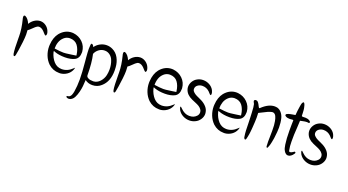

<svg xmlns="http://www.w3.org/2000/svg" viewBox="-63 -1379 4256 2351"><g transform="rotate(20 2065.5 -203.0)"><path d="M216 -507Q217 -507 219 -507Q257 -507 290 -483.5Q323 -460 338 -423Q347 -401 347 -386Q347 -369 335 -361Q324 -365 309.5 -382.5Q295 -400 290 -404Q258 -436 226 -436Q214 -436 203 -430Q184 -419 154 -388.5Q124 -358 106 -348Q109 -322 109 -292Q109 -252 102 -192Q86 -61 75 -12Q70 6 61 6Q50 6 45 -17Q35 -70 35 -221Q35 -232 35 -243Q35 -338 5 -454Q0 -471 0 -483Q0 -504 14 -504Q17 -504 21 -503Q60 -486 87 -423Q107 -459 141.5 -482Q176 -505 216 -507Z M476 -430Q540 -507 630 -507Q639 -507 648 -506Q720 -498 770 -449Q820 -400 826 -328Q826 -324 826 -319Q826 -245 776 -218Q726 -192 648 -192Q571 -192 513 -213Q504 -217 496 -221Q497 -211 498 -202Q516 -135 557 -89.5Q598 -44 660 -43Q661 -43 662 -43Q736 -43 797 -103Q808 -114 811 -116Q809 -101 803 -86Q785 -44 747 -18Q709 8 663 12Q655 12 647 12Q566 12 506 -43Q465 -83 443.5 -138Q422 -193 422 -253Q422 -263 423 -274Q429 -370 476 -430ZM629 -433Q585 -432 553 -403Q521 -374 507.5 -334Q494 -294 495 -251Q572 -240 613 -240Q630 -240 646 -242Q670 -244 714 -251Q758 -258 775 -260Q775 -264 774 -270Q765 -341 731 -386.5Q697 -432 629 -433Z M1083 -507Q1123 -507 1160 -489Q1213 -464 1242.5 -409.5Q1272 -355 1276 -291Q1278 -269 1278 -247Q1278 -104 1194 -31Q1147 13 1079 13Q1024 13 984 -18Q981 33 978 65Q975 97 964 141.5Q953 186 935 220Q925 240 906 254.5Q887 269 867 269Q854 269 843 264Q831 258 831 252Q831 247 839 243.5Q847 240 856 240Q858 240 859 240Q865 237 870.5 233Q876 229 880 223Q884 217 886.5 212.5Q889 208 892 199Q895 190 896 186Q897 182 899.5 172Q902 162 902 160Q914 87 914 1Q914 -83 900 -232Q898 -247 895.5 -280.5Q893 -314 891 -339.5Q889 -365 889 -388Q889 -418 892 -444Q894 -461 904 -461Q912 -461 921.5 -450Q931 -439 933 -428Q958 -464 998 -485.5Q1038 -507 1082 -507ZM1080 -437Q1041 -437 1007.5 -412.5Q974 -388 959 -350Q984 -245 985 -79Q986 -62 1002.5 -51.5Q1019 -41 1036.5 -38Q1054 -35 1074 -35Q1076 -35 1078 -35Q1126 -38 1161 -76Q1196 -114 1207 -164Q1215 -201 1215 -239Q1215 -302 1193 -356Q1180 -391 1150 -414Q1120 -437 1084 -437Q1082 -437 1080 -437Z M1518 -507Q1519 -507 1521 -507Q1559 -507 1592 -483.5Q1625 -460 1640 -423Q1649 -401 1649 -386Q1649 -369 1637 -361Q1626 -365 1611.5 -382.5Q1597 -400 1592 -404Q1560 -436 1528 -436Q1516 -436 1505 -430Q1486 -419 1456 -388.5Q1426 -358 1408 -348Q1411 -322 1411 -292Q1411 -252 1404 -192Q1388 -61 1377 -12Q1372 6 1363 6Q1352 6 1347 -17Q1337 -70 1337 -221Q1337 -232 1337 -243Q1337 -338 1307 -454Q1302 -471 1302 -483Q1302 -504 1316 -504Q1319 -504 1323 -503Q1362 -486 1389 -423Q1409 -459 1443.5 -482Q1478 -505 1518 -507Z M1778 -430Q1842 -507 1932 -507Q1941 -507 1950 -506Q2022 -498 2072 -449Q2122 -400 2128 -328Q2128 -324 2128 -319Q2128 -245 2078 -218Q2028 -192 1950 -192Q1873 -192 1815 -213Q1806 -217 1798 -221Q1799 -211 1800 -202Q1818 -135 1859 -89.5Q1900 -44 1962 -43Q1963 -43 1964 -43Q2038 -43 2099 -103Q2110 -114 2113 -116Q2111 -101 2105 -86Q2087 -44 2049 -18Q2011 8 1965 12Q1957 12 1949 12Q1868 12 1808 -43Q1767 -83 1745.5 -138Q1724 -193 1724 -253Q1724 -263 1725 -274Q1731 -370 1778 -430ZM1931 -433Q1887 -432 1855 -403Q1823 -374 1809.5 -334Q1796 -294 1797 -251Q1874 -240 1915 -240Q1932 -240 1948 -242Q1972 -244 2016 -251Q2060 -258 2077 -260Q2077 -264 2076 -270Q2067 -341 2033 -386.5Q1999 -432 1931 -433Z M2275 -343Q2289 -325 2309 -312.5Q2329 -300 2358 -288Q2387 -276 2400 -268Q2439 -248 2467 -216.5Q2495 -185 2500 -146Q2502 -137 2502 -128Q2502 -89 2478 -54Q2454 -19 2417 -3Q2384 13 2344 13Q2300 13 2260 -8Q2220 -29 2198 -66Q2185 -94 2185 -101Q2185 -109 2191 -111Q2194 -109 2216 -88Q2238 -67 2252 -60Q2286 -39 2328 -39Q2384 -39 2418 -76Q2437 -96 2437 -124Q2437 -146 2424 -162Q2410 -181 2390 -193.5Q2370 -206 2336.5 -219.5Q2303 -233 2293 -238Q2216 -272 2196 -335Q2190 -352 2190 -371Q2190 -408 2210.5 -441Q2231 -474 2264 -491Q2298 -510 2339 -510Q2382 -510 2420 -489.5Q2458 -469 2478 -433Q2492 -405 2492 -386Q2492 -377 2489 -370Q2487 -368 2484 -368Q2476 -368 2463.5 -384Q2451 -400 2446 -403Q2407 -440 2354 -440Q2320 -440 2294 -421Q2267 -402 2267 -370Q2267 -355 2275 -343Z M2621 -430Q2685 -507 2775 -507Q2784 -507 2793 -506Q2865 -498 2915 -449Q2965 -400 2971 -328Q2971 -324 2971 -319Q2971 -245 2921 -218Q2871 -192 2793 -192Q2716 -192 2658 -213Q2649 -217 2641 -221Q2642 -211 2643 -202Q2661 -135 2702 -89.5Q2743 -44 2805 -43Q2806 -43 2807 -43Q2881 -43 2942 -103Q2953 -114 2956 -116Q2954 -101 2948 -86Q2930 -44 2892 -18Q2854 8 2808 12Q2800 12 2792 12Q2711 12 2651 -43Q2610 -83 2588.5 -138Q2567 -193 2567 -253Q2567 -263 2568 -274Q2574 -370 2621 -430ZM2774 -433Q2730 -432 2698 -403Q2666 -374 2652.5 -334Q2639 -294 2640 -251Q2717 -240 2758 -240Q2775 -240 2791 -242Q2815 -244 2859 -251Q2903 -258 2920 -260Q2920 -264 2919 -270Q2910 -341 2876 -386.5Q2842 -432 2774 -433Z M3273 -507Q3288 -507 3302 -504Q3336 -495 3360 -466.5Q3384 -438 3394 -400Q3408 -346 3408 -280Q3408 -228 3398 -152Q3398 -150 3396 -136.5Q3394 -123 3393 -119Q3392 -115 3390 -103Q3388 -91 3387 -86Q3386 -81 3383.5 -70.5Q3381 -60 3379.5 -53.5Q3378 -47 3375 -38.5Q3372 -30 3369 -22.5Q3366 -15 3363 -7Q3359 2 3354 2Q3349 2 3345.5 -6Q3342 -14 3343 -21Q3341 -45 3341 -75Q3341 -96 3342 -138.5Q3343 -181 3343 -203Q3343 -214 3343 -225Q3342 -267 3341 -286Q3340 -305 3334 -339Q3328 -373 3316 -398Q3310 -412 3298 -421.5Q3286 -431 3272 -431Q3267 -431 3262 -430Q3237 -425 3211 -413.5Q3185 -402 3154.5 -385.5Q3124 -369 3107 -362Q3109 -333 3109 -301Q3109 -256 3103 -177Q3103 -169 3100.5 -145.5Q3098 -122 3097 -110.5Q3096 -99 3093 -80Q3090 -61 3086.5 -45Q3083 -29 3079 -14Q3077 -7 3074 -4Q3071 -1 3067 -1Q3060 -1 3054 -11.5Q3048 -22 3048 -32Q3042 -69 3040 -110.5Q3038 -152 3037.5 -202.5Q3037 -253 3035 -281Q3034 -295 3032.5 -336.5Q3031 -378 3028 -404.5Q3025 -431 3021 -447Q3019 -451 3015 -458.5Q3011 -466 3008.5 -472Q3006 -478 3006 -483Q3006 -494 3019 -499Q3025 -500 3030 -500Q3044 -500 3054.5 -489.5Q3065 -479 3077 -456Q3079 -452 3083.5 -442.5Q3088 -433 3092 -427.5Q3096 -422 3100 -422Q3104 -422 3107 -426Q3192 -507 3273 -507Z M3585 -675Q3592 -675 3599 -662Q3603 -655 3605.5 -647Q3608 -639 3610 -629.5Q3612 -620 3614 -613Q3616 -606 3617 -595Q3618 -584 3618.5 -578.5Q3619 -573 3619.5 -560.5Q3620 -548 3620.5 -544Q3621 -540 3621 -525.5Q3621 -511 3622 -509Q3626 -504 3639 -504Q3644 -504 3655 -504.5Q3666 -505 3671 -505Q3682 -505 3688 -503Q3703 -503 3722 -492.5Q3741 -482 3741 -470Q3741 -464 3735 -458Q3722 -461 3708 -461Q3694 -461 3681 -459Q3668 -457 3646.5 -452.5Q3625 -448 3621 -447Q3620 -417 3616.5 -356Q3613 -295 3611 -263Q3611 -257 3610.5 -224Q3610 -191 3610 -173Q3610 -109 3620 -64Q3621 -44 3636 -44Q3651 -44 3675 -60Q3683 -69 3691 -69Q3702 -69 3702 -58Q3702 -51 3694 -42Q3683 -24 3664.5 -10.5Q3646 3 3627 3Q3614 3 3603 -3Q3586 -13 3574.5 -33.5Q3563 -54 3559.5 -68.5Q3556 -83 3551 -111Q3540 -184 3540 -289Q3540 -316 3540.5 -367Q3541 -418 3542 -425Q3538 -428 3530 -428Q3525 -428 3512 -426.5Q3499 -425 3493 -425Q3487 -425 3483 -426Q3481 -426 3480 -426Q3464 -426 3446.5 -434Q3429 -442 3429 -454Q3429 -461 3438 -468Q3448 -473 3458 -476.5Q3468 -480 3480.5 -482.5Q3493 -485 3500.5 -486.5Q3508 -488 3524 -490.5Q3540 -493 3545 -494Q3550 -557 3558 -605Q3559 -610 3562 -628.5Q3565 -647 3570 -658Q3575 -669 3585 -675Z M3854 -343Q3868 -325 3888 -312.5Q3908 -300 3937 -288Q3966 -276 3979 -268Q4018 -248 4046 -216.5Q4074 -185 4079 -146Q4081 -137 4081 -128Q4081 -89 4057 -54Q4033 -19 3996 -3Q3963 13 3923 13Q3879 13 3839 -8Q3799 -29 3777 -66Q3764 -94 3764 -101Q3764 -109 3770 -111Q3773 -109 3795 -88Q3817 -67 3831 -60Q3865 -39 3907 -39Q3963 -39 3997 -76Q4016 -96 4016 -124Q4016 -146 4003 -162Q3989 -181 3969 -193.5Q3949 -206 3915.5 -219.5Q3882 -233 3872 -238Q3795 -272 3775 -335Q3769 -352 3769 -371Q3769 -408 3789.5 -441Q3810 -474 3843 -491Q3877 -510 3918 -510Q3961 -510 3999 -489.5Q4037 -469 4057 -433Q4071 -405 4071 -386Q4071 -377 4068 -370Q4066 -368 4063 -368Q4055 -368 4042.5 -384Q4030 -400 4025 -403Q3986 -440 3933 -440Q3899 -440 3873 -421Q3846 -402 3846 -370Q3846 -355 3854 -343Z"/></g></svg>

Font: EptKazoo
Style: Medium
Weight: 500
Version: Version 001.000